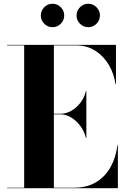

<svg xmlns="http://www.w3.org/2000/svg" viewBox="-20 -985 666 1005"><path d="M380.7 -903.9Q380.7 -929.1 398.7 -947.2Q416.7 -965.4 441.9 -965.4Q467.1 -965.4 485.1 -947.2Q503.1 -929.1 503.1 -903.9Q503.1 -878.7 485.1 -860.7Q467.1 -842.7 441.9 -842.7Q416.7 -842.7 398.7 -860.7Q380.7 -878.7 380.7 -903.9ZM193.7 -903.9Q193.7 -929.1 211.7 -947.2Q229.7 -965.4 254.9 -965.4Q280.1 -965.4 298.1 -947.2Q316.1 -929.1 316.1 -903.9Q316.1 -878.7 298.1 -860.7Q280.1 -842.7 254.9 -842.7Q229.7 -842.7 211.7 -860.7Q193.7 -878.7 193.7 -903.9ZM429.5 -263Q422 -296.5 401.2 -324.8Q380.5 -353 353 -369.8Q325.5 -386.5 297 -386.5H262V-2.5H367Q435.5 -2.5 483.5 -31.8Q531.5 -61 559.2 -111.2Q587 -161.5 594.5 -225H597V0H17V-2.5H106.5V-747.5H17V-750H587V-545H584.5Q577 -598.5 550 -644.8Q523 -691 479.2 -719.2Q435.5 -747.5 377 -747.5H262V-389.5H297Q325.5 -389.5 353 -405Q380.5 -420.5 401.2 -447.5Q422 -474.5 429.5 -508H432V-263Z"/></svg>

Font: Bodoni* 72pt
Style: Bold
Weight: 700
Version: Version 2.3